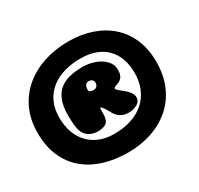

<svg xmlns="http://www.w3.org/2000/svg" viewBox="-150 -840 1124 1083"><g transform="rotate(-30 412.0 -298.0)"><path d="M394 58.5Q308.5 58.5 237.2 36.2Q166 14 114 -30Q62 -74 33.5 -139.8Q5 -205.5 5 -292.5Q5 -378 36.2 -445Q67.5 -512 123 -558.5Q178.5 -605 252.5 -629.2Q326.5 -653.5 412.5 -653.5Q494.5 -653.5 562.8 -630.2Q631 -607 681 -562.5Q731 -518 758.5 -453.5Q786 -389 786 -306.5Q786 -219.5 756.5 -151.5Q727 -83.5 673.8 -36.8Q620.5 10 549.2 34.2Q478 58.5 394 58.5ZM377.5 -71.5Q442 -71.5 492.2 -88.8Q542.5 -106 577.2 -137.8Q612 -169.5 630.2 -213.5Q648.5 -257.5 648.5 -311.5Q648.5 -385 620.8 -435Q593 -485 542.5 -510.5Q492 -536 422.5 -536Q366.5 -536 317.5 -522Q268.5 -508 232 -479.5Q195.5 -451 174.8 -407.8Q154 -364.5 154 -306.5Q154 -251 170 -207.5Q186 -164 215.8 -133.8Q245.5 -103.5 286.5 -87.5Q327.5 -71.5 377.5 -71.5ZM306.5 -130Q276 -130 254 -142Q232 -154 220.5 -175Q215 -185 211.5 -198.8Q208 -212.5 206.2 -228.5Q204.5 -244.5 203.8 -260.5Q203 -276.5 203 -290.5Q203 -351 218.5 -389.8Q234 -428.5 262.2 -450.2Q290.5 -472 328.2 -480.5Q366 -489 410 -489Q450.5 -489 488.5 -475.5Q526.5 -462 551.2 -436.5Q576 -411 576 -375Q576 -355.5 571.5 -343Q567 -330.5 559.2 -323Q551.5 -315.5 542 -311Q532.5 -306.5 522 -303.5Q516 -301.5 511.2 -298.5Q506.5 -295.5 506.5 -290.5Q506.5 -286.5 520 -275.2Q533.5 -264 550 -250.2Q566.5 -236.5 575 -225Q578.5 -220.5 581 -216Q583.5 -211.5 585.2 -207Q587 -202.5 588 -198Q589 -193.5 589 -189Q589 -162.5 564.2 -148.5Q539.5 -134.5 509.5 -134.5Q494 -134.5 480.5 -138Q467 -141.5 456 -148.5Q445 -155.5 436 -166Q427 -176.5 419.5 -190.5Q413 -203.5 405.8 -214.8Q398.5 -226 392.8 -232.8Q387 -239.5 384 -239.5Q382.5 -239.5 381.5 -237.5Q380.5 -235.5 380.2 -232Q380 -228.5 380 -223.5Q380 -218.5 380 -211.8Q380 -205 379.8 -197.8Q379.5 -190.5 378.8 -183.8Q378 -177 376.5 -171.5Q371 -147 351 -138.5Q331 -130 306.5 -130ZM400.5 -344Q406 -344 411.2 -346Q416.5 -348 420.8 -352Q425 -356 427.5 -362.2Q430 -368.5 430 -376.5Q430 -384.5 425.8 -390.2Q421.5 -396 414.8 -399Q408 -402 400 -402Q389 -402 384 -397.5Q379 -393 376 -387.5Q373.5 -382.5 372.2 -376.2Q371 -370 371 -360Q371 -352 380.2 -348Q389.5 -344 400.5 -344Z"/></g></svg>

Font: Gluten Thin Black
Style: Regular
Weight: 900
Version: Version 1.300